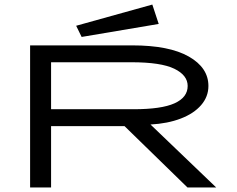

<svg xmlns="http://www.w3.org/2000/svg" viewBox="-20 -822 1040 842"><path d="M112 0V-623H560Q722 -623 808 -574Q894 -525 894 -445Q894 -398 862 -361Q830 -324 772.5 -302Q715 -280 640 -276L928 0H802L526 -269H204V0ZM204 -343H566Q688 -343 745.5 -369Q803 -395 803 -445Q803 -492 744.5 -520.5Q686 -549 556 -549H204ZM338 -660 314 -709 648 -802 676 -717Z"/></svg>

Font: Inconsolata UltraExpanded Thin
Style: Regular
Weight: 100
Width: 9
Monospace: yes
Designer: Raph Levien, Cyreal, Brenton Simpson
Foundry: Raph Levien, Cyreal, Google
Version: Version 3.100; ttfautohint (v1.8.4.7-5d5b)